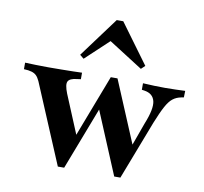

<svg xmlns="http://www.w3.org/2000/svg" viewBox="-76 -751 892 841"><g transform="rotate(10 369.5 -330.5)"><path d="M233.9 7.3 92.7 -328.2Q84.7 -349.2 77.4 -360.5Q70.2 -371.8 60.1 -377.4Q50 -383.1 33.1 -385.5L13.7 -387.1V-416.1Q32.3 -415.3 60.1 -414.5Q87.9 -413.7 116.1 -413.7H121.8Q148.4 -413.7 175.8 -414.1Q203.2 -414.5 227.4 -414.9Q251.6 -415.3 266.9 -416.1V-387.1L249.2 -384.7Q218.5 -381.5 210.9 -367.3Q203.2 -353.2 218.5 -314.5L295.2 -129.8L281.5 -123.4L394.4 -418.5L418.5 -400L262.1 7.3ZM484.7 7.3 362.9 -283.9 394.4 -418.5H424.2L546 -128.2L528.2 -113.7L575.8 -245.2Q604 -314.5 596 -347.6Q587.9 -380.6 549.2 -386.3L537.9 -387.9V-416.9Q564.5 -415.3 589.1 -414.5Q613.7 -413.7 636.3 -413.7Q661.3 -413.7 683.1 -414.5Q704.8 -415.3 725.8 -416.1L725 -387.1L712.9 -384.7Q691.9 -380.6 676.6 -368.5Q661.3 -356.5 646.8 -329.8Q632.3 -303.2 612.9 -254.8L512.1 7.3ZM262.9 -477.4 245.2 -491.9 376.6 -669.4H405.6L534.7 -493.5L517.7 -477.4L344.4 -587.9L389.5 -596Z"/></g></svg>

Font: Playfair 5pt SemiExpanded Light
Style: Bold
Weight: 700
Version: Version 2.203